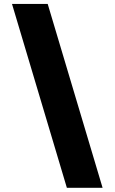

<svg xmlns="http://www.w3.org/2000/svg" viewBox="-20 -813 564 945"><path d="M214.8 -793.5H39.1L309.1 111.3H484.9Z"/></svg>

Font: Wand UI Pro Black
Style: Regular
Weight: 900
Designer: Andreas Faust
Version: Version 1.003;FEAKit 1.0